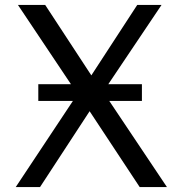

<svg xmlns="http://www.w3.org/2000/svg" viewBox="-20 -762 744 782"><path d="M136 -419V-351H277L44 0H143L345 -309L549 0H660L425 -351H558V-419H421L638 -742H539L352 -455L164 -742H53L269 -419Z"/></svg>

Font: Cheyenne Sans
Style: Regular
Weight: 400
Designer: The Public Sans project authors (U.S. Web Design System), Libre Franklin designed by Pablo Impallari and Rodrigo Fuenzal
Foundry: The Cheyenne Sans Project Authors
Version: Version 2.007